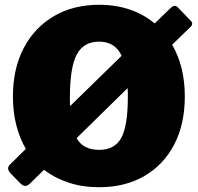

<svg xmlns="http://www.w3.org/2000/svg" viewBox="-20 -772 826 802"><path d="M776 -686Q790 -672 775 -659L699 -585Q725 -541 738.5 -486.5Q752 -432 752 -369Q752 -254 708 -169Q664 -84 583.5 -37Q503 10 394 10Q325 10 267 -9Q209 -28 164 -63L107 -7Q96 4 86 4.5Q76 5 64 -7L25 -47Q5 -68 21 -84L88 -150Q62 -194 48 -249.5Q34 -305 34 -369Q34 -485 79 -571Q124 -657 205 -704.5Q286 -752 394 -752Q464 -752 522.5 -732Q581 -712 626 -674L691 -737Q709 -755 722 -742L776 -686ZM272 -366Q272 -357 272 -348Q272 -339 273 -329L488 -539Q461 -598 394 -598Q329 -598 300.5 -544Q272 -490 272 -366ZM514 -366Q514 -376 514 -385Q514 -394 513 -404L300 -195Q327 -146 394 -146Q459 -146 486.5 -196Q514 -246 514 -366Z"/></svg>

Font: Libre Franklin Thin Black
Style: Regular
Weight: 900
Version: Version 3.000